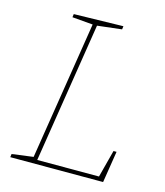

<svg xmlns="http://www.w3.org/2000/svg" viewBox="-105 -772 733 853"><g transform="rotate(15 261.5 -346.0)"><path d="M425 -19 458 -145H472L449 0H22L24 -15L122 -28L223 -664L128 -672L130 -687L357 -692L355 -677L243 -664L141 -19Z"/></g></svg>

Font: Bitter Pro Thin
Style: Italic
Weight: 250
Italic angle: -9°
Designer: Sol Matas, and Bitter project Authors
Foundry: Sol Matas
Version: Version 1.010